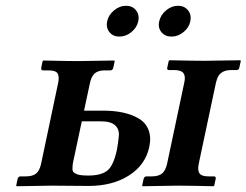

<svg xmlns="http://www.w3.org/2000/svg" viewBox="-20 -645 855 666"><path d="M619.1 -357.9Q621.6 -368.7 621.1 -376.7Q620.6 -384.8 616.9 -390.4Q613.3 -396 605.5 -398.9Q597.7 -401.9 585.4 -401.9H566.4Q558.6 -401.9 560.1 -410.2L565.4 -434.1L567.9 -436Q652.3 -434.1 688.5 -434.1L813.5 -436L815.4 -434.1L810.1 -410.2Q808.6 -402.3 800.3 -401.9H781.2Q765.1 -401.9 754.4 -396.5Q743.7 -391.1 738 -381.8Q732.4 -372.6 729 -357.9L669.4 -77.1Q664.6 -54.2 671.9 -43.7Q679.2 -33.2 703.1 -33.2H722.2Q730 -33.2 728 -23.9L723.1 -1L720.7 1Q635.3 -1 596.2 -1L474.6 1L473.1 -1L478 -23.9Q480 -32.7 487.8 -33.2H506.8Q530.8 -33.2 542.7 -43.7Q554.7 -54.2 559.6 -77.1ZM385.7 -126Q390.6 -153.3 392.3 -175Q394 -196.8 379.2 -210.4Q364.3 -224.1 330.6 -224.1H263.7L232.9 -79.1Q231 -65.4 231.4 -57.1Q231.9 -48.8 239.5 -44.2Q247.1 -39.6 257.8 -37.8Q268.6 -36.1 286.6 -36.1Q329.6 -36.1 351.6 -52.7Q373.5 -69.3 385.7 -126ZM122.6 -77.1 181.6 -356.9Q186.5 -379.9 179.7 -390.4Q172.9 -400.9 148.4 -400.9H129.4Q121.6 -400.9 123 -410.2L127.9 -433.1L130.4 -435.1Q215.8 -433.1 251 -433.1L376.5 -435.1L377.9 -433.1L373 -410.2Q371.1 -401.4 363.3 -400.9H344.2Q320.3 -400.9 308.6 -390.4Q296.9 -379.9 292 -356.9L271.5 -261.2H337.4Q375.5 -261.2 406.2 -254.6Q437 -248 460.9 -234.1Q484.9 -220.2 494.9 -195.1Q504.9 -169.9 498 -136.2Q484.9 -73.2 427.7 -36.6Q370.6 0 287.1 0L159.2 -1L37.6 1L36.1 -1L41 -23.9Q43 -32.7 50.8 -33.2H69.8Q94.2 -33.2 106 -43.7Q117.7 -54.2 122.6 -77.1ZM532.2 -570.8Q537.1 -593.3 556.2 -609.1Q575.2 -625 597.7 -625Q619.6 -625 632.3 -609.1Q645 -593.3 640.1 -570.8Q635.7 -549.3 616.5 -533.7Q597.2 -518.1 575.2 -518.1Q552.7 -518.1 540 -533.4Q527.3 -548.8 532.2 -570.8ZM351.6 -570.8Q356.4 -593.3 375.7 -609.1Q395 -625 417 -625Q439.5 -625 451.9 -609.1Q464.4 -593.3 459.5 -570.8Q454.6 -548.8 435.5 -533.4Q416.5 -518.1 394 -518.1Q372.1 -518.1 359.6 -533.7Q347.2 -549.3 351.6 -570.8Z"/></svg>

Font: Linux Libertine Slanted
Style: Semibold Slanted
Weight: 600
Designer: Philipp H. Poll
Foundry: Philipp H. Poll
Version: Version 5.1.1